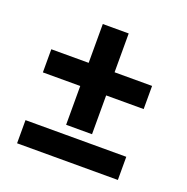

<svg xmlns="http://www.w3.org/2000/svg" viewBox="-102 -639 714 732"><g transform="rotate(20 254.5 -273.5)"><path d="M451.4 -97.9H42.5V-4H451.4ZM451.4 -385.5H299.2V-543H194.1V-385.5H42.5V-291.6H194.1V-134.2H299.2V-291.6H451.4Z"/></g></svg>

Font: Estedad-VF-FD Black
Style: Regular
Weight: 900
Designer: Amin Abedi
Version: Version 4.000